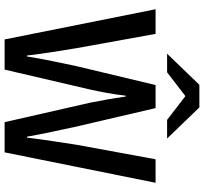

<svg xmlns="http://www.w3.org/2000/svg" viewBox="-46 -839 885 833"><g transform="rotate(90 396.5 -422.5)"><path d="M151 0 20 -655H127L189 -312Q198 -259 206 -206.5Q214 -154 221 -97H225Q234 -154 245 -206.5Q256 -259 267 -312L349 -655H449L529 -312Q540 -260 551.5 -207Q563 -154 573 -97H577Q584 -154 592 -206.5Q600 -259 608 -312L671 -655H773L641 0H510L426 -369Q419 -405 412 -443Q405 -481 399 -525H395Q390 -481 383 -443Q376 -405 368 -369L282 0ZM213 -705 348 -845H446L581 -705H500L399 -783H395L294 -705Z"/></g></svg>

Font: Source Sans 3 Medium
Style: Regular
Weight: 500
Designer: Paul D. Hunt
Foundry: Adobe
Version: Version 3.052;hotconv 1.1.0;makeotfexe 2.6.0